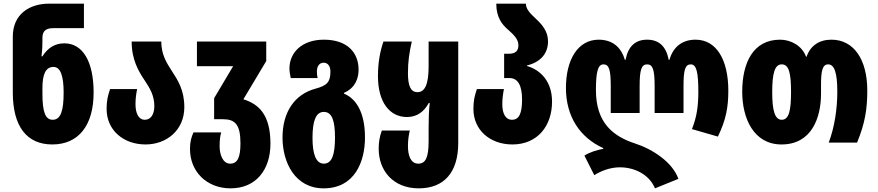

<svg xmlns="http://www.w3.org/2000/svg" viewBox="-20 -780 4801 1050"><path d="M266 10C408 10 492 -92 492 -274C492 -443 433 -543 332 -543C281 -543 242 -519 212 -472H207C212 -517 212 -537 212 -558V-574C212 -613 235 -626 271 -626H439V-760H248C143 -760 50 -704 50 -580V-274C50 -89 126 10 266 10ZM268 -125C228 -125 212 -168 212 -268V-297C212 -375 230 -414 273 -414C312 -414 328 -361 328 -274C328 -173 312 -125 268 -125Z M776 10C891 10 988 -68 988 -194C988 -287 953 -341 919 -393C889 -439 862 -484 862 -553H700C700 -454 737 -391 772 -339C800 -297 824 -257 824 -200C824 -152 803 -125 772 -125C738 -125 721 -160 721 -210C721 -243 725 -268 730 -293H582C569 -255 563 -228 563 -184C563 -68 655 10 776 10Z M1241 250C1381 250 1459 147 1459 6C1459 -153 1395 -211 1311 -237L1436 -446V-553H1057V-418H1255L1151 -243V-128H1199C1265 -128 1295 -100 1295 4C1295 80 1279 115 1239 115C1198 115 1181 64 1181 20C1181 -16 1185 -43 1190 -56H1038C1026 -28 1019 -5 1019 35C1019 157 1109 250 1241 250Z M1750 250C1920 250 1976 104 1976 -28C1976 -169 1925 -242 1861 -268V-272C1925 -300 1941 -354 1941 -399C1941 -489 1883 -563 1751 -563C1633 -563 1563 -494 1563 -406C1563 -389 1566 -371 1570 -353H1717C1714 -365 1713 -378 1713 -389C1713 -417 1726 -437 1750 -437C1774 -437 1787 -417 1787 -388C1787 -331 1768 -312 1705 -295C1591 -264 1525 -167 1525 -28C1525 108 1593 250 1750 250ZM1751 115C1708 115 1689 63 1689 -26C1689 -120 1708 -168 1751 -168C1796 -168 1812 -119 1812 -28C1812 64 1796 115 1751 115Z M2270 250C2410 250 2486 161 2486 2V-553H2324V-417C2324 -322 2305 -276 2263 -276C2226 -276 2211 -310 2211 -380C2211 -444 2218 -490 2232 -553H2077C2059 -500 2047 -441 2047 -363C2047 -222 2110 -140 2206 -140C2260 -140 2299 -169 2325 -217H2330C2325 -168 2324 -130 2324 -73V-8C2324 80 2308 115 2268 115C2226 115 2211 71 2211 19C2211 -15 2215 -39 2221 -66H2068C2055 -29 2051 -1 2051 34C2051 153 2130 250 2270 250Z M2782 10C2921 10 2999 -93 2999 -224C2999 -336 2935 -398 2862 -419V-422C2935 -440 2977 -486 2977 -554C2977 -610 2943 -647 2910 -678C2879 -707 2856 -730 2856 -760H2694C2694 -686 2725 -646 2758 -618C2790 -590 2815 -565 2815 -533C2815 -504 2802 -486 2762 -486H2737V-353H2767C2813 -353 2835 -311 2835 -236C2835 -160 2819 -125 2780 -125C2744 -125 2727 -160 2727 -210C2727 -243 2731 -268 2736 -293H2588C2575 -255 2569 -228 2569 -184C2569 -68 2661 10 2782 10Z M3562 250 3690 198C3658 108 3552 37 3454 5C3334 -34 3239 -107 3239 -287C3239 -384 3249 -428 3280 -428C3311 -428 3320 -398 3320 -310V-162H3478V-310C3478 -398 3488 -428 3519 -428C3550 -428 3560 -398 3560 -310V-162H3718V-310C3718 -398 3727 -428 3758 -428C3789 -428 3799 -384 3799 -278C3799 -202 3791 -141 3764 -74L3906 -33C3950 -124 3963 -192 3963 -284C3963 -455 3897 -563 3784 -563C3713 -563 3662 -526 3641 -453H3637C3623 -526 3584 -563 3519 -563C3454 -563 3415 -526 3401 -453H3397C3376 -526 3325 -563 3254 -563C3141 -563 3075 -455 3075 -299C3075 -143 3151 -28 3279 30V34C3247 39 3201 54 3176 71L3230 178C3265 156 3315 135 3370 135C3446 135 3529 171 3562 250Z M4254 10C4419 10 4470 -136 4470 -268V-316C4470 -390 4477 -428 4509 -428C4543 -428 4559 -382 4559 -279C4559 -185 4544 -84 4512 0H4667C4710 -104 4723 -183 4723 -284C4723 -458 4647 -563 4527 -563C4461 -563 4412 -531 4391 -470H4388C4366 -531 4304 -563 4246 -563C4099 -563 4039 -437 4039 -278C4039 -132 4102 10 4254 10ZM4255 -125C4217 -125 4203 -177 4203 -276C4203 -380 4217 -428 4255 -428C4295 -428 4306 -379 4306 -277C4306 -176 4295 -125 4255 -125Z"/></svg>

Font: Noto Sans Georgian ExtraCondensed Black
Style: Regular
Weight: 900
Width: 2
Designer: Monotype Design Team, Akaki Razmadze
Foundry: Google LLC
Version: Version 2.005